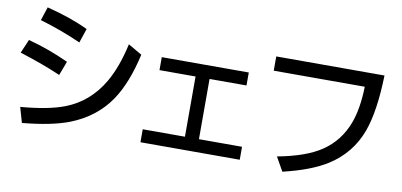

<svg xmlns="http://www.w3.org/2000/svg" viewBox="-77 -1050 2834 1352"><g transform="rotate(10 1340.0 -374.5)"><path d="M429.2 -596.2Q285.2 -660.6 135.3 -704.1L167 -800.8Q335.9 -758.8 463.4 -698.2ZM329.1 -346.2Q209 -398.9 35.2 -454.1L77.1 -551.8Q226.6 -512.2 367.2 -446.8ZM98.1 -77.1Q297.9 -93.8 411.1 -137.7Q578.6 -201.7 674.3 -366.2Q738.3 -476.1 775.4 -644L874 -586.9Q826.7 -376.5 741.7 -251.5Q642.1 -105.5 463.9 -35.6Q338.4 12.7 129.4 32.2Z M1019 -595.2H1641.1V-502.4H1377V-71.8H1685.1V21H975.1V-71.8H1276.9V-502.4H1019Z M1812 -740.2H2585.9Q2579.1 -482.4 2525.9 -336.4Q2463.4 -166.5 2310.1 -68.8Q2195.3 4.4 1995.1 51.8L1939 -47.4Q2141.6 -85.4 2250 -158.2Q2369.1 -237.8 2420.9 -378.4Q2459 -482.4 2462.9 -638.2H1812Z"/></g></svg>

Font: BIZ UDPGothic
Style: Bold
Weight: 700
Designer: TypeBank Co., Ltd.
Foundry: Morisawa Inc.
Version: Version 1.051